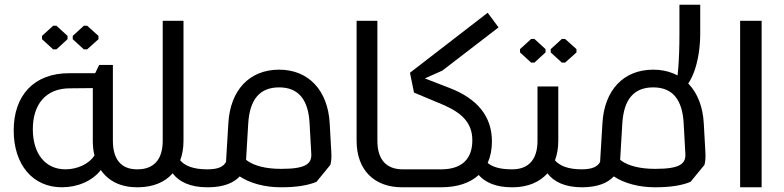

<svg xmlns="http://www.w3.org/2000/svg" viewBox="-20 -793 3319 813"><path d="M219 -584 266 -627V-641L219 -684H205L158 -641V-627L205 -584ZM349 -584 397 -627V-641L349 -684H335L288 -641V-627L335 -584ZM560 -76C495 -76 458 -116 458 -197V-518H400L383 -483H275C123 -484 38 -388 38 -241C38 -95 119 0 242 0C308 0 370 -26 407 -73C439 -26 492 0 560 0H561V-76ZM257 -76C172 -76 119 -142 119 -246C119 -349 172 -419 276 -419L373 -420V-197C373 -175 375 -154 380 -135C356 -97 305 -76 257 -76Z M743 -114C752 -138 757 -166 757 -197V-705H669V-197C669 -116 630 -76 562 -76H557C530 -76 506 -56 506 -39C506 -20 530 0 557 0H567C628 -1 678 -21 711 -59C738 -23 786 0 857 0V-76C798 -76 763 -91 743 -114Z M1383 -146 1376 -272C1368 -410 1287 -498 1162 -498C1035 -498 955 -410 947 -272L937 -107C925 -86 902 -76 858 -76H855C828 -76 804 -56 804 -39C804 -20 828 0 855 0H865C925 -1 968 -17 995 -46C1039 -17 1101 0 1169 0H1172C1235 0 1284 -8 1320 -23L1379 -95C1383 -110 1384 -128 1383 -146ZM1172 -78H1169C1108 -78 1058 -90 1026 -113V-114L1024 -115C1023 -115 1022 -116 1022 -117L1031 -269C1037 -371 1079 -423 1162 -423C1244 -423 1286 -371 1291 -269L1298 -143C1301 -100 1276 -78 1172 -78Z M1685 -76C1617 -76 1578 -116 1578 -197V-705H1490V-197C1490 -73 1565 0 1682 0H1686V-76Z M2045 -103C2057 -130 2063 -160 2063 -194C2063 -302 2000 -375 1885 -420L1779 -461L1853 -494L2091 -677L2045 -739L1716 -485L1733 -401L1862 -347C1937 -313 1980 -272 1980 -199C1980 -120 1936 -76 1848 -76H1686C1659 -76 1635 -56 1635 -39C1635 -20 1659 0 1686 0H1848C1918 0 1971 -19 2007 -52C2035 -20 2081 0 2147 0V-76C2098 -76 2065 -86 2045 -103Z M2243 -528 2290 -571V-585L2243 -628H2229L2182 -585V-571L2229 -528ZM2373 -528 2421 -571V-585L2373 -628H2359L2312 -585V-571L2359 -528ZM2330 -114C2339 -138 2344 -166 2344 -197V-427H2256V-197C2256 -116 2217 -76 2149 -76H2145C2118 -76 2094 -56 2094 -39C2094 -20 2118 0 2145 0H2155C2216 -1 2265 -22 2298 -59C2325 -23 2373 0 2444 0V-76C2385 -76 2350 -91 2330 -114Z M2967 -146 2960 -272C2952 -410 2871 -498 2746 -498C2619 -498 2539 -410 2531 -272L2521 -107C2509 -86 2486 -76 2442 -76H2439C2412 -76 2388 -56 2388 -39C2388 -20 2412 0 2439 0H2449C2509 -1 2552 -17 2579 -46C2623 -17 2685 0 2753 0H2756C2819 0 2868 -8 2904 -23L2963 -95C2967 -110 2968 -128 2967 -146ZM2756 -78H2753C2692 -78 2642 -90 2610 -113V-114L2608 -115C2607 -115 2606 -116 2606 -117L2615 -269C2621 -371 2663 -423 2746 -423C2828 -423 2870 -371 2875 -269L2882 -143C2885 -100 2860 -78 2756 -78Z M2838 -425 2859 -406C2910 -432 2945 -535 2945 -651V-773H2857V-650C2857 -539 2850 -446 2838 -425Z M3114 -705V0H3205V-705Z"/></svg>

Font: Hejaz
Style: Regular
Weight: 400
Designer: Bandar Raffah (Arabic) and Santiago Orozco (Latin)
Foundry: Caramella and Typemade
Version: Version 1.010;hotconv 1.0.109;makeotfexe 2.5.65596